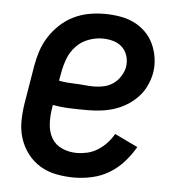

<svg xmlns="http://www.w3.org/2000/svg" viewBox="-44 -570 588 621"><g transform="rotate(5 250.0 -260.0)"><path d="M219 8Q189 8 160.5 2.5Q132 -3 108 -17.5Q84 -32 67 -54.5Q50 -77 41.5 -104Q33 -131 33.5 -161Q34 -191 39 -221L59 -341Q63 -365 71 -389.5Q79 -414 93.5 -436.5Q108 -459 128 -477.5Q148 -496 172 -507.5Q196 -519 221 -523.5Q246 -528 271 -528Q296 -528 320.5 -524Q345 -520 366 -510Q387 -500 404 -483.5Q421 -467 431 -445.5Q441 -424 444.5 -400Q448 -376 444 -351Q440 -330 430.5 -309.5Q421 -289 405 -272Q389 -255 369 -243Q349 -231 328 -224.5Q307 -218 285.5 -215.5Q264 -213 243 -213Q214 -213 185.5 -214Q157 -215 130 -220L128 -207Q124 -182 125.5 -157Q127 -132 138.5 -112Q150 -92 172.5 -82Q195 -72 220 -72Q237 -72 254.5 -76Q272 -80 288 -90Q304 -100 317 -114Q330 -128 339 -144L414 -108Q399 -82 378.5 -59Q358 -36 332 -20.5Q306 -5 276.5 1.5Q247 8 219 8ZM257 -291Q273 -291 289 -294.5Q305 -298 319 -307.5Q333 -317 342.5 -332Q352 -347 355 -362Q358 -381 353 -398Q348 -415 336 -426.5Q324 -438 307 -443Q290 -448 271 -448Q249 -448 226 -439.5Q203 -431 186 -413Q169 -395 160.5 -372.5Q152 -350 148 -327L143 -300Q157 -297 171.5 -296Q186 -295 200 -294.5Q214 -294 228 -292.5Q242 -291 257 -291Z"/></g></svg>

Font: Iosevka Curly Slab Medium
Style: Italic
Weight: 500
Italic angle: -9°
Monospace: yes
Designer: Belleve Invis
Foundry: Belleve Invis
Version: Version 22.1.2; ttfautohint (v1.8.4)